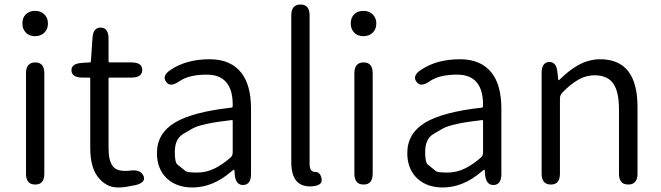

<svg xmlns="http://www.w3.org/2000/svg" viewBox="-20 -816 2925 849"><path d="M136 0Q95 0 95 -48V-492Q95 -540 136 -540Q176 -540 176 -492V-48Q176 0 136 0ZM135 -656Q110 -656 94.5 -671.5Q79 -687 79 -712.5Q79 -738 94.5 -753Q110 -768 135 -768Q160 -768 176 -752.5Q192 -737 192 -712Q192 -687 176 -671.5Q160 -656 135 -656Z M555 7Q528 13 501 13Q448 13 411 -36Q379 -79 379 -163V-468Q379 -473 374 -473H345Q297 -473 296 -504Q295 -535 343 -538L376 -540Q382 -540 382 -546L389 -648Q392 -695 426 -694Q460 -693 460 -645V-545Q460 -540 465 -540H561Q609 -540 609 -507Q609 -473 561 -473H465Q460 -473 460 -468V-160Q460 -107 478 -82Q498 -54 559 -62Q603 -67 615 -37Q626 -8 577 3Z M831 13Q762 13 719 -26Q674 -68 674 -139Q674 -227 755 -275Q833 -321 1003 -340Q1009 -341 1009 -348Q1011 -486 894 -486Q815 -486 772 -456Q732 -428 714 -455Q695 -482 736 -508Q805 -554 907 -554Q1001 -554 1048 -493Q1090 -438 1090 -335V-47Q1090 0 1057 2Q1023 4 1018 -43L1017 -60Q1016 -66 1014.5 -66Q1013 -66 1001 -56Q920 13 831 13ZM853 -53Q893 -53 931 -72Q966 -90 999 -119Q1009 -128 1009 -142V-281Q1009 -286 1004 -285Q870 -270 830 -247Q809 -235 789 -223Q753 -201 753 -144Q753 -98 764 -89Q782 -74 801 -59Q809 -53 853 -53Z M1268 -99V-748Q1268 -796 1309 -796Q1349 -796 1349 -748V-93Q1349 -55 1372.5 -56Q1396 -57 1402 -26Q1408 5 1358 8Q1268 13 1268 -99Z M1588 0Q1547 0 1547 -48V-492Q1547 -540 1588 -540Q1628 -540 1628 -492V-48Q1628 0 1588 0ZM1587 -656Q1562 -656 1546.5 -671.5Q1531 -687 1531 -712.5Q1531 -738 1546.5 -753Q1562 -768 1587 -768Q1612 -768 1628 -752.5Q1644 -737 1644 -712Q1644 -687 1628 -671.5Q1612 -656 1587 -656Z M1938 13Q1869 13 1826 -26Q1781 -68 1781 -139Q1781 -227 1862 -275Q1940 -321 2110 -340Q2116 -341 2116 -348Q2118 -486 2001 -486Q1922 -486 1879 -456Q1839 -428 1821 -455Q1802 -482 1843 -508Q1912 -554 2014 -554Q2108 -554 2155 -493Q2197 -438 2197 -335V-47Q2197 0 2164 2Q2130 4 2125 -43L2124 -60Q2123 -66 2121.5 -66Q2120 -66 2108 -56Q2027 13 1938 13ZM1960 -53Q2000 -53 2038 -72Q2073 -90 2106 -119Q2116 -128 2116 -142V-281Q2116 -286 2111 -285Q1977 -270 1937 -247Q1916 -235 1896 -223Q1860 -201 1860 -144Q1860 -98 1871 -89Q1889 -74 1908 -59Q1916 -53 1960 -53Z M2416 0Q2375 0 2375 -48V-493Q2375 -540 2408 -542Q2441 -543 2445 -496L2448 -467Q2449 -461 2450.5 -461Q2452 -461 2462 -471Q2497 -505 2535 -527Q2583 -554 2634 -554Q2799 -554 2799 -343V-48Q2799 0 2758 0Q2717 0 2717 -48V-333Q2717 -411 2691.5 -447Q2666 -483 2610 -483Q2569 -483 2533 -461Q2501 -442 2466 -406Q2456 -395 2456 -380V-48Q2456 0 2416 0Z"/></svg>

Font: Resource Han Rounded KR Normal
Style: Regular
Weight: 350
Designer: Cyano Hao (round all glyphs); Ryoko NISHIZUKA 西塚涼子 (kana, bopomofo & ideographs); Paul D. Hunt (Latin, Greek & Cyrillic)
Foundry: Cyano Hao
Version: 0.990